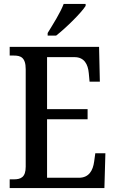

<svg xmlns="http://www.w3.org/2000/svg" viewBox="-20 -951 586 971"><path d="M221 -784V-771H264C315 -811 391 -886 413 -921V-931H302C285 -886 249 -830 221 -784ZM29 0H508L513 -176H462L456 -133C450 -89 430 -52 379 -52H218V-348H423V-399H218V-662H357C406 -662 425 -626 429 -581L433 -538H485L481 -714H29V-670H50C83 -670 110 -662 110 -601V-108C110 -55 86 -44 50 -44H29Z"/></svg>

Font: Noto Serif Thai Condensed Medium
Style: Regular
Weight: 500
Width: 3
Designer: Monotype Design Team
Foundry: Monotype Imaging Inc.
Version: Version 2.002